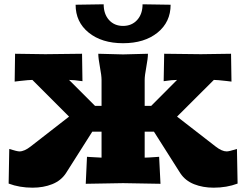

<svg xmlns="http://www.w3.org/2000/svg" viewBox="-20 -850 1140 889"><path d="M20 0 22.9 -160.2Q59.6 -148.9 69.8 -148.9Q92.8 -148.9 122.1 -171.9L299.8 -310.1L129.9 -480Q114.7 -480 71.8 -475.1L47.9 -472.2L49.8 -601.1L189.9 -599.1L359.9 -601.1L361.8 -474.1Q321.8 -480 299.8 -480L419.9 -359.9H450.2V-480Q450.2 -500 442.6 -540.3Q435.1 -580.6 435.1 -601.1L549.8 -598.1L665 -601.1Q665 -580.6 657.5 -540.3Q649.9 -500 649.9 -480V-359.9H680.2L799.8 -480Q777.8 -480 737.8 -474.1L740.2 -601.1L910.2 -599.1L1049.8 -601.1L1051.8 -472.2L1027.8 -475.1Q984.9 -480 970.2 -480L799.8 -310.1L978 -171.9Q1007.3 -148.9 1029.8 -148.9Q1040.5 -148.9 1077.1 -160.2L1080.1 0Q1029.8 19 969.2 19Q919.4 19 878.7 2.9Q837.9 -13.2 814.9 -47.9L692.9 -240.2H649.9V-120.1Q663.1 -120.1 703.1 -123L716.8 -124L723.1 1L549.8 -2L377 1L382.8 -124L397 -123Q437.5 -120.1 450.2 -120.1V-240.2H407.2L285.2 -47.9Q262.2 -13.2 221.4 2.9Q180.7 19 130.9 19Q70.3 19 20 0ZM330.1 -828.1 460 -830.1Q460 -785.2 484.6 -757.6Q509.3 -730 549.8 -730Q590.3 -730 615.2 -757.6Q640.1 -785.2 640.1 -830.1L770 -828.1Q770 -748 709.5 -699Q648.9 -649.9 549.8 -649.9Q451.2 -649.9 390.6 -699Q330.1 -748 330.1 -828.1Z"/></svg>

Font: Zantroke
Style: Regular
Weight: 500
Foundry: gluk
Version: Version 0.36